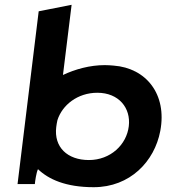

<svg xmlns="http://www.w3.org/2000/svg" viewBox="-20 -766 704 799"><path d="M370 13C521 13 623 -94 647 -221C676 -374 588 -483 453 -493C441 -494 430 -495 416 -495C354 -495 293 -478 242 -454L278 -746L141 -719L53 0H125C126 -12 131 -47 138 -62C182 -20 253 13 370 13ZM214 -237C215 -247 217 -256 219 -266C239 -329 303 -380 385 -380C475 -380 525 -316 516 -241C507 -164 440 -100 350 -100C260 -100 204 -154 214 -237Z"/></svg>

Font: Bluebird
Style: ExtObl
Weight: 400
Designer: Jasper
Foundry: Cannot Into Space Fonts
Version: Version 0.98